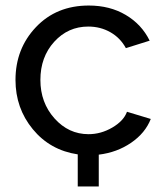

<svg xmlns="http://www.w3.org/2000/svg" viewBox="-20 -551 594 694"><path d="M525 -121Q505 -70 454 -35Q403 0 337 8V123H261V7Q161 -8 98.5 -84Q36 -160 36 -262Q36 -375 110 -453Q184 -531 301 -531Q377 -531 434.5 -497Q492 -463 521 -404L435 -377Q415 -414 379 -434.5Q343 -455 299 -455Q226 -455 176 -400Q126 -345 126 -262Q126 -180 177 -123Q228 -66 300 -66Q345 -66 386 -90Q427 -114 439 -147Z"/></svg>

Font: Raleway-v4020 Medium
Style: Regular
Weight: 500
Designer: Matt McInerney, Pablo Impallari, Rodrigo Fuenzalida
Foundry: Matt McInerney, Pablo Impallari, Rodrigo Fuenzalida
Version: Version 4.020;PS 004.020;hotconv 1.0.88;makeotf.lib2.5.64775